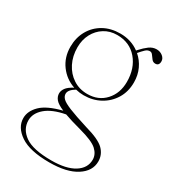

<svg xmlns="http://www.w3.org/2000/svg" viewBox="-177 -573 826 919"><g transform="rotate(30 236.0 -113.0)"><path d="M310 15.5Q387.5 37 415 64.2Q442.5 91.5 442.5 129.5Q442.5 182.5 389.5 216.5Q336.5 250.5 240.5 250.5Q133 250.5 80.2 214.8Q27.5 179 27.5 128Q27.5 89.5 61.5 56Q95.5 22.5 175.5 2.5Q141 -12 128.8 -27Q116.5 -42 116.5 -59.5Q116.5 -74.5 127 -89.2Q137.5 -104 166 -119Q115.5 -136 83.8 -179Q52 -222 52 -280Q52 -330 74.2 -369.5Q96.5 -409 136.2 -431.5Q176 -454 228.5 -454Q288 -454 333 -421L338 -426.5Q357.5 -448 376.2 -461.8Q395 -475.5 416.5 -475.5Q436 -475.5 450.2 -464Q464.5 -452.5 464.5 -436.5Q464.5 -412.5 444 -412.5Q431.5 -412.5 423.8 -422.2Q416 -432 409.2 -441.8Q402.5 -451.5 393 -451.5Q380 -451.5 368.8 -440.8Q357.5 -430 343 -413Q370 -390 385.5 -356.8Q401 -323.5 401 -283.5Q401 -232 377 -193Q353 -154 312.8 -132Q272.5 -110 222.5 -110Q200 -110 178.5 -115.5Q144.5 -95.5 144.5 -73.5Q144.5 -59.5 156.5 -47.5Q168.5 -35.5 204 -21Q239.5 -6.5 310 15.5ZM218.5 -440.5Q179 -440.5 148.2 -421.2Q117.5 -402 100 -369Q82.5 -336 82.5 -294.5Q82.5 -246 102 -207.5Q121.5 -169 155.8 -146.5Q190 -124 234.5 -124Q295.5 -124 333 -165Q370.5 -206 370.5 -269Q370.5 -343.5 329.2 -392Q288 -440.5 218.5 -440.5ZM54 125.5Q54 174.5 98.5 206Q143 237.5 245 237.5Q326 237.5 370.5 209.8Q415 182 415 135.5Q415 106 390 82.8Q365 59.5 290 39.5Q232 24 196.5 11Q125.5 24.5 89.8 55.5Q54 86.5 54 125.5Z"/></g></svg>

Font: Fraunces 72pt Thin
Style: Regular
Weight: 100
Version: Version 1.000;[b76b70a41]